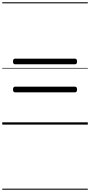

<svg xmlns="http://www.w3.org/2000/svg" viewBox="-20 -1111 803 1712"><path d="M114 -538Q105 -538 100.5 -544Q96 -550 96 -562Q96 -588 114 -588H649Q658 -588 662.5 -581.5Q667 -575 667 -562Q667 -538 649 -538ZM114 -288Q105 -288 100.5 -294Q96 -300 96 -312Q96 -338 114 -338H649Q658 -338 662.5 -331.5Q667 -325 667 -312Q667 -288 649 -288ZM0 571H763V581H0ZM0 -20H763V0H0ZM0 -505H763V-500H0ZM0 -1091H763V-1081H0Z"/></svg>

Font: Playwrite PT Guides
Style: Regular
Weight: 400
Designer: Veronika Burian, José Scaglione
Foundry: TypeTogether
Version: Version 1.003